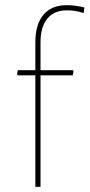

<svg xmlns="http://www.w3.org/2000/svg" viewBox="-20 -724 347 744"><path d="M262 -452 265 -448 262 -432H137V0H117V-432H50L46 -436L49 -452H117V-560Q117 -630 148.5 -667Q180 -704 239 -704Q270 -704 307 -695L305 -676L302 -674Q273 -684 239 -684Q190 -684 163.5 -652Q137 -620 137 -560V-452Z"/></svg>

Font: Alegreya Sans Thin
Style: Regular
Weight: 100
Designer: Juan Pablo del Peral
Foundry: Huerta Tipografica
Version: Version 2.007